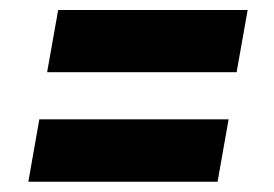

<svg xmlns="http://www.w3.org/2000/svg" viewBox="-20 -499 534 374"><path d="M462.4 -479.5 440.9 -358.4H71.8L93.3 -479.5ZM425.3 -266.6 403.8 -145H35.2L56.6 -266.6Z"/></svg>

Font: Roboto Condensed ExtraBold
Style: Italic
Weight: 800
Italic angle: -12°
Designer: Christian Robertson
Foundry: Google
Version: Version 3.008; 2023